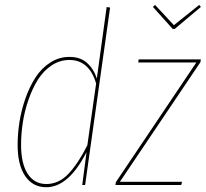

<svg xmlns="http://www.w3.org/2000/svg" viewBox="-20 -763 849 792"><path d="M801.8 -742.7 808.6 -734.4 700.7 -643.6H692.4L610.8 -734.4L619.6 -742.7L697.3 -659.2ZM419.9 -733.9 434.1 -731.9 331.1 0H319.3L336.9 -135.3Q262.7 9.3 170.9 9.3Q115.2 9.3 84 -36.6Q52.7 -82.5 52.7 -165Q52.7 -211.9 60.5 -261Q68.4 -310.1 85.4 -358.4Q102.5 -406.7 127 -444.3Q151.4 -481.9 187.5 -505.1Q223.6 -528.3 266.1 -528.3Q312 -528.3 339.6 -502.9Q367.2 -477.5 379.4 -439ZM808.6 -518.1 806.6 -506.3 474.6 -13.2H731L727.5 0H456.1L458 -11.7L790 -505.4H550.3L551.8 -518.1ZM266.1 -515.6Q226.6 -515.6 192.9 -493.2Q159.2 -470.7 136.5 -434.6Q113.8 -398.4 97.7 -352.1Q81.5 -305.7 74.2 -258.1Q66.9 -210.4 66.9 -165Q66.9 -88.4 94.2 -46.1Q121.6 -3.9 171.4 -3.9Q222.2 -3.9 262 -45.7Q301.8 -87.4 340.3 -163.6L376.5 -418.5Q348.1 -515.6 266.1 -515.6Z"/></svg>

Font: Fira Sans Compressed Hair
Style: Italic
Weight: 100
Width: 3
Italic angle: -8°
Designer: Carrois Corporate & Edenspiekermann AG
Foundry: Carrois Corporate GbR & Edenspiekermann AG
Version: Version 4.203;PS 004.203;hotconv 1.0.88;makeotf.lib2.5.64775